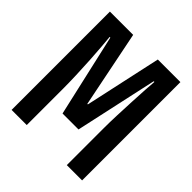

<svg xmlns="http://www.w3.org/2000/svg" viewBox="-193 -850 986 986"><g transform="rotate(45 300.0 -357.0)"><path d="M44 0V-714H213L297 -297H301L392 -714H556V0H445V-270Q445 -311 447 -362.5Q449 -414 451.5 -465.5Q454 -517 456.5 -558.5Q459 -600 461 -620H456L358 -172H242L140 -621H135Q137 -601 140.5 -559.5Q144 -518 147 -466Q150 -414 152 -361Q154 -308 154 -265V0Z"/></g></svg>

Font: Noto Sans Mono SemiBold
Style: Regular
Weight: 600
Designer: Monotype Design Team
Foundry: Monotype Imaging Inc.
Version: Version 2.014; ttfautohint (v1.8.4.7-5d5b)